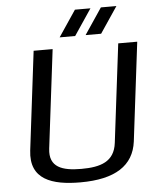

<svg xmlns="http://www.w3.org/2000/svg" viewBox="-57 -879 748 936"><g transform="rotate(-5 317.0 -410.5)"><path d="M309 -55C216 -55 150 -76 161 -167L220 -649H127L68 -166C51 -25 160 10 299 10C469 10 560 -49 575 -166L634 -649H541L482 -167C471 -76 403 -55 309 -55ZM335 -703 421 -831H345L259 -703ZM462 -703 548 -831H472L386 -703Z"/></g></svg>

Font: Gamestation Display
Style: Italic
Weight: 400
Designer: Jonas Hecksher
Foundry: Jonas Hecksher, Playtypeª, e-types AS
Version: Version 1.003